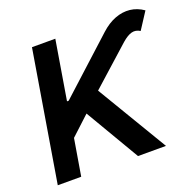

<svg xmlns="http://www.w3.org/2000/svg" viewBox="-128 -872 1030 1008"><g transform="rotate(-20 387.0 -368.0)"><path d="M27.8 0 148.4 -727.5H278.8L224.1 -397.5H233.4L535.6 -672.9Q574.7 -708.5 616 -724.1Q657.2 -739.7 697.5 -735.4Q737.8 -731 774.4 -705.6L713.9 -612.3Q690.4 -627 666.7 -620.8Q643.1 -614.7 612.8 -588.4L396.5 -394.5L632.3 0H476.1L298.3 -302.2L192.9 -204.6L158.7 0Z"/></g></svg>

Font: Inter SemiBold
Style: Italic
Weight: 600
Italic angle: -9.3988°
Designer: Rasmus Andersson
Foundry: rsms
Version: Version 4.001;git-66647c0bb